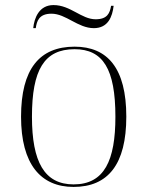

<svg xmlns="http://www.w3.org/2000/svg" viewBox="-20 -727 581 757"><path d="M350 -616C406 -616 423 -661 428 -704H418C413 -676 404 -651 357 -651C301 -651 258 -707 191 -707C134 -707 115 -656 111 -616H121C125 -643 133 -673 183 -673C240 -673 287 -616 350 -616ZM270 10C406 10 478 -79 478 -267C478 -458 404 -543 274 -543C135 -543 63 -454 63 -267C63 -79 141 10 270 10ZM270 0C155 0 106 -89 106 -267C106 -451 154 -533 274 -533C386 -533 435 -455 435 -267C435 -95 392 0 270 0Z"/></svg>

Font: Noto Serif Display ExtraLight
Style: Regular
Weight: 200
Designer: Monotype Design Team
Foundry: Monotype Imaging Inc.
Version: Version 2.009